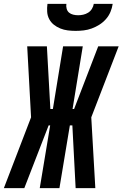

<svg xmlns="http://www.w3.org/2000/svg" viewBox="-63 -975 635 995"><path d="M431 0H329L312 -325H299L245 0H143L197 -325H189L63 0H-43L98 -367L78 -735H180L198 -410H211L264 -735H366L313 -410H321L446 -735H552L410 -367ZM329 -815Q308 -815 288 -817.5Q268 -820 249.5 -827.5Q231 -835 216 -847Q201 -859 192 -876Q183 -893 181.5 -913.5Q180 -934 183 -955H281Q279 -942 282.5 -929.5Q286 -917 295 -909.5Q304 -902 316.5 -899Q329 -896 342 -896Q355 -896 368.5 -899Q382 -902 394 -909.5Q406 -917 413.5 -929.5Q421 -942 423 -955H521Q518 -934 509.5 -913.5Q501 -893 486 -876Q471 -859 452 -847Q433 -835 412.5 -827.5Q392 -820 371 -817.5Q350 -815 329 -815Z"/></svg>

Font: Iosevka Curly Heavy
Style: Italic
Weight: 900
Italic angle: -9°
Monospace: yes
Designer: Belleve Invis
Foundry: Belleve Invis
Version: Version 22.1.2; ttfautohint (v1.8.4)